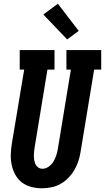

<svg xmlns="http://www.w3.org/2000/svg" viewBox="-20 -1004 564 1032"><path d="M205 8Q176 8 147.5 0.5Q119 -7 97.5 -23.5Q76 -40 62.5 -64.5Q49 -89 43 -117Q37 -145 38 -174.5Q39 -204 44 -234L110 -630H86V-735H273V-630H235L167 -217Q165 -204 163.5 -192Q162 -180 162 -167.5Q162 -155 164 -143Q166 -131 171 -120.5Q176 -110 186 -103.5Q196 -97 208 -97Q226 -97 242 -108.5Q258 -120 267.5 -136Q277 -152 282.5 -169Q288 -186 291 -204L361 -630H337V-735H524V-630H486L413 -187Q409 -162 401 -137.5Q393 -113 379.5 -90Q366 -67 347 -47.5Q328 -28 304.5 -15Q281 -2 255.5 3Q230 8 205 8ZM341 -792 213 -926 291 -984 403 -838Z"/></svg>

Font: Iosevka Slab Extrabold Oblique
Style: Regular
Weight: 800
Italic angle: -9°
Monospace: yes
Designer: Belleve Invis
Foundry: Belleve Invis
Version: Version 11.1.1; ttfautohint (v1.8.3)